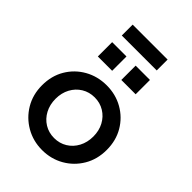

<svg xmlns="http://www.w3.org/2000/svg" viewBox="-266 -1052 1185 1185"><g transform="rotate(45 326.5 -459.5)"><path d="M327 12Q405 12 469 -24.5Q533 -61 571 -125Q609 -189 609 -271Q609 -353 571.5 -416.5Q534 -480 470 -516.5Q406 -553 327 -553Q248 -553 183.5 -516.5Q119 -480 81.5 -416.5Q44 -353 44 -271Q44 -190 82 -126Q120 -62 184.5 -25Q249 12 327 12ZM327 -93Q280 -93 242.5 -116Q205 -139 183.5 -179.5Q162 -220 162 -271Q162 -322 183.5 -362Q205 -402 242.5 -425Q280 -448 327 -448Q374 -448 411.5 -425Q449 -402 470.5 -362Q492 -322 492 -271Q492 -220 470.5 -179.5Q449 -139 411.5 -116Q374 -93 327 -93ZM175 -836H480V-931H175ZM162 -640H287V-765H162ZM367 -640H492V-765H367Z"/></g></svg>

Font: Custom Plus Jakarta Sans SemiBold
Style: Regular
Weight: 600
Designer: Gumpita Rahayu & FullSphere
Foundry: Tokotype & FullSphere
Version: Version 1.001;hotconv 1.0.117;makeotfexe 2.5.65602